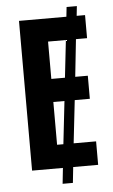

<svg xmlns="http://www.w3.org/2000/svg" viewBox="-57 -799 537 912"><g transform="rotate(-5 211.5 -342.5)"><path d="M194 -426V-604H279L259 -426ZM194 -112V-316H247L224 -112ZM380 0V-112H273L296 -316H368V-426H308L327 -604H380V-714H340L345 -760H296L291 -714H65V0H212L204 75H253L261 0Z"/></g></svg>

Font: Noto Sans UI Condensed
Style: Bold
Weight: 700
Width: 3
Designer: Monotype Design Team
Foundry: Monotype Imaging Inc.
Version: 1.001